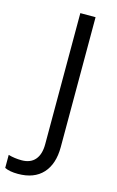

<svg xmlns="http://www.w3.org/2000/svg" viewBox="-213 -768 616 1010"><g transform="rotate(15 94.5 -263.0)"><path d="M-5.9 188Q-51.8 188 -78.1 174.8V104Q-43.5 113.8 -5.9 113.8Q42.5 113.8 67.6 84.5Q92.8 55.2 92.8 0V-713.9H175.8V-6.8Q175.8 85.9 128.9 137Q82 188 -5.9 188Z"/></g></svg>

Font: f0_52653 
Style: Regular
Weight: 400
Foundry: Ascender Corporation
Version: Version 1.10